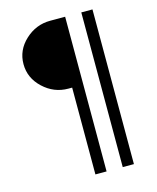

<svg xmlns="http://www.w3.org/2000/svg" viewBox="-130 -840 882 1079"><g transform="rotate(-15 310.5 -300.0)"><path d="M289 -355H267Q184 -355 121.5 -413.5Q59 -472 59 -553Q59 -634 121.5 -692Q184 -750 267 -750H354V150H289ZM448 -750H513V150H448Z"/></g></svg>

Font: Oakes Grotesk
Style: Bold
Weight: 600
Designer: Samuel Oakes
Foundry: Samuel Oakes
Version: Version 1.000;PS 001.000;hotconv 1.0.88;makeotf.lib2.5.64775